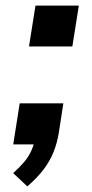

<svg xmlns="http://www.w3.org/2000/svg" viewBox="-20 -513 327 682"><path d="M77 149 27 102Q50 81 66.5 61.5Q83 42 92.5 19.5Q102 -3 106 -26L131 0H27L50 -146H205L189 -42Q183 -5 170 27.5Q157 60 134 90Q111 120 77 149ZM83 -348 106 -493H260L237 -348Z"/></svg>

Font: Nunito Sans 10pt SemiExpanded
Style: Bold Italic
Weight: 700
Width: 6
Italic angle: -9°
Designer: Vernon Adams
Foundry: Vernon Adams
Version: Version 3.101;gftools[0.9.27]